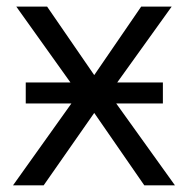

<svg xmlns="http://www.w3.org/2000/svg" viewBox="-20 -555 564 575"><path d="M57.1 -308.1H190.9L28.8 -535.2H121.1L262.2 -330.1L402.8 -535.2H494.1L331.1 -308.1H467.8V-245.1H328.1L503.9 0H412.1L262.2 -216.8L110.8 0H19L193.8 -245.1H57.1Z"/></svg>

Font: HunimalSansv1.5
Style: Regular
Weight: 400
Foundry: Ascender Corporation
Version: Version 1.10